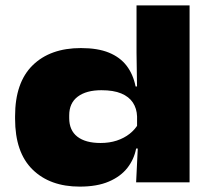

<svg xmlns="http://www.w3.org/2000/svg" viewBox="-20 -677 783 713"><path d="M276 16Q165.5 16 100.8 -47.5Q36 -111 36 -236V-245.5Q36 -370.5 101.2 -434.5Q166.5 -498.5 280.5 -498.5Q343 -498.5 384.5 -481.5Q426 -464.5 450.2 -432.8Q474.5 -401 483.5 -356H541.5L489 -244.5Q488 -274 473.5 -296Q459 -318 430.2 -330Q401.5 -342 356.5 -342Q300.5 -342 268.8 -318.2Q237 -294.5 237 -248.5V-238.5Q237 -193 267.2 -169.5Q297.5 -146 353.5 -146Q386.5 -146 413.8 -155Q441 -164 461.5 -180.2Q482 -196.5 493.5 -217L550.5 -125.5H485.5Q478 -85.5 453 -53.5Q428 -21.5 384.2 -2.8Q340.5 16 276 16ZM485.5 0 492.5 -144 489 -174.5V-319.5V-343.5L487 -480.5V-657H684V0Z"/></svg>

Font: Anek Latin Expanded ExtraBold
Style: Regular
Weight: 800
Width: 7
Designer: Yesha Goshar
Foundry: Ek Type
Version: Version 1.003